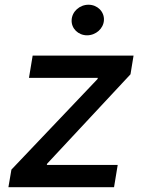

<svg xmlns="http://www.w3.org/2000/svg" viewBox="-20 -776 592 796"><path d="M14.9 0H452.8L468 -92.3H174L175.4 -97.3L521 -468L533.7 -545.5H115.4L100.1 -453.1H385.7L384.2 -448.2L27.3 -72.8ZM277 -692.8C275.2 -658 304.3 -629.6 340.9 -629.6C377.8 -629.6 409.4 -658 410.9 -692.8C412.6 -728 383.5 -756.4 346.9 -756.4C310 -756.4 278.4 -728 277 -692.8Z"/></svg>

Font: Margiela Sans Medium
Style: Italic
Weight: 500
Italic angle: -9.39999°
Designer: Stefan Endress, Andreas Faust
Version: Version 1.100;FEAKit 1.0